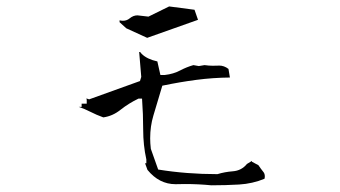

<svg xmlns="http://www.w3.org/2000/svg" viewBox="-20 -652 1040 588"><path d="M517.6 -87.9 546.4 -88.4Q587.9 -88.4 627 -84.5Q670.9 -84.5 712.2 -86.9Q753.4 -89.4 790 -104.5Q791 -108.4 791 -111.8Q791 -120.6 786.1 -126Q778.3 -135.7 771.5 -146L751.5 -156.7V-159.2L736.3 -149.9Q719.7 -129.4 692.9 -127.4Q668 -125.5 646 -118.7H645.5Q551.3 -118.7 464.4 -132.8L441.9 -196.3Q439.9 -213.4 439.9 -228.5Q439.9 -265.1 449.7 -297.9Q463.4 -343.3 477.1 -389.6Q531.2 -400.9 582 -407.5Q632.8 -414.1 684.1 -414.6L679.7 -440.9Q666.5 -451.2 650.9 -451.2Q648.9 -451.2 644.8 -450.9Q640.6 -450.7 630.4 -450.7Q620.1 -450.7 606.4 -452.6L588.9 -449.7L572.3 -452.6Q551.8 -446.8 532.2 -436.5Q511.2 -425.3 484.9 -422.4H484.4H471.2L461.9 -463.9Q430.7 -470.7 414.1 -486.8Q411.6 -489.7 409.2 -492.7H406.2L412.6 -416.5L408.7 -403.8L252.9 -347.7L244.6 -350.6L245.6 -346.2V-334.5H230V-324.7H221.2Q238.8 -318.8 256.8 -309.6Q274.9 -300.3 296.4 -292.5Q324.7 -296.4 348.6 -315.4Q374.5 -335.9 404.3 -350.1H415Q418.5 -301.8 418.5 -254.6Q418.5 -207.5 428.2 -163.6V-151.9H424.3L431.6 -131.8Q467.3 -87.9 517.6 -87.9ZM356.4 -588.4Q351.6 -588.4 346.2 -589.8V-584L366.7 -565.4L430.7 -536.1L586.4 -591.3L575.7 -622.1L498 -632.3L434.6 -601.1L400.9 -605Q388.2 -605 377 -595.7Q368.2 -588.4 356.4 -588.4Z"/></svg>

Font: Bakudai
Style: Light
Weight: 300
Version: Version 1.48